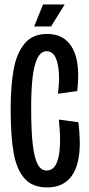

<svg xmlns="http://www.w3.org/2000/svg" viewBox="-20 -821 394 852"><path d="M27.3 -335.3Q27.3 -435.7 39.7 -508.2Q52 -580.7 87.5 -625.5Q123 -670.3 189 -670.3Q243.7 -670.3 276.5 -639.8Q309.3 -609.3 320.8 -552.7Q332.3 -496 322.7 -417L237.3 -405Q247.7 -486.7 235.2 -540.2Q222.7 -593.7 187.3 -593.7Q161 -593.7 145.7 -561.8Q130.3 -530 124.3 -475.2Q118.3 -420.3 118.3 -342.7Q118.3 -237.7 125.7 -177.3Q133 -117 147.8 -90.7Q162.7 -64.3 187.3 -64.3Q227 -64.3 239.8 -124.7Q252.7 -185 241 -290.3L327.7 -278.7Q339.7 -187.3 329.3 -122.7Q319 -58 283.8 -23.7Q248.7 10.7 189 10.7Q124 10.7 88.8 -29Q53.7 -68.7 40.5 -142.7Q27.3 -216.7 27.3 -335.3ZM131.7 -703.7 171 -801.3H267.3L206.7 -703.7Z"/></svg>

Font: Bricolage Grotesque 96pt Condensed ExBd
Style: Regular
Weight: 800
Width: 3
Designer: Mathieu Triay
Foundry: Atelier Triay
Version: Version 1.001;Glyphs 3.2 (3207)